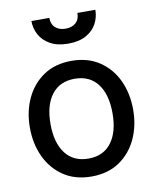

<svg xmlns="http://www.w3.org/2000/svg" viewBox="-81 -762 674 834"><g transform="rotate(-10 256.0 -345.0)"><path d="M256 10Q184 10 133 -24.2Q82 -58.5 55 -116.2Q28 -174 28 -245Q28 -316 55 -373.8Q82 -431.5 132.8 -465.8Q183.5 -500 256 -500Q327.5 -500 378.8 -465.8Q430 -431.5 456.8 -373.8Q483.5 -316 483.5 -245Q483.5 -174 456.5 -116.2Q429.5 -58.5 378.8 -24.2Q328 10 256 10ZM256 -69Q322 -69 357.2 -115.8Q392.5 -162.5 392.5 -245Q392.5 -328 357.2 -374.5Q322 -421 256 -421Q190 -421 154.5 -374.5Q119 -328 119 -245Q119 -162.5 154.5 -115.8Q190 -69 256 -69ZM256 -576Q208 -576 176.8 -593.8Q145.5 -611.5 130.2 -639.8Q115 -668 115 -700.5H194Q194 -672.5 211 -657.2Q228 -642 256 -642Q284.5 -642 301.2 -657.2Q318 -672.5 318 -700.5H397Q397 -668 382 -639.8Q367 -611.5 335.8 -593.8Q304.5 -576 256 -576Z"/></g></svg>

Font: Cabin
Style: Regular
Weight: 400
Width: 4
Designer: Pablo Impallari
Foundry: Pablo Impallari. http://www.impallari.com Igino Marini. http://www.ikern.com
Version: Version 3.001